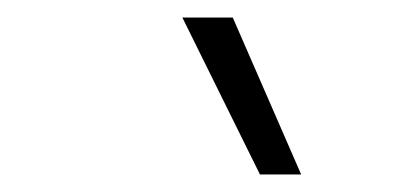

<svg xmlns="http://www.w3.org/2000/svg" viewBox="-20 -828 467 219"><path d="M276.5 -629 188 -808H245.5L323.5 -629Z"/></svg>

Font: Encode Sans Condensed Light
Style: Regular
Weight: 300
Width: 3
Designer: Multiple Designers
Foundry: Impallari Type
Version: Version 3.000; ttfautohint (v1.8.3) -l 8 -r 50 -G 200 -x 14 